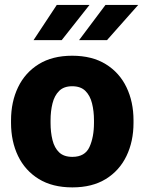

<svg xmlns="http://www.w3.org/2000/svg" viewBox="-20 -770 602 799"><path d="M25.9 -258.8V-269Q25.9 -346.2 55.2 -407Q84.5 -467.8 141.1 -502.9Q197.8 -538.1 280.3 -538.1Q363.3 -538.1 420.2 -502.9Q477.1 -467.8 506.3 -407Q535.6 -346.2 535.6 -269V-258.8Q535.6 -181.6 506.3 -120.8Q477.1 -60.1 420.4 -25.1Q363.8 9.8 281.2 9.8Q198.2 9.8 141.4 -25.1Q84.5 -60.1 55.2 -120.8Q25.9 -181.6 25.9 -258.8ZM190.4 -269V-258.8Q190.4 -219.2 198.5 -187Q206.5 -154.8 226.1 -136Q245.6 -117.2 281.2 -117.2Q333.5 -117.2 352.3 -158.2Q371.1 -199.2 371.1 -258.8V-269Q371.1 -307.6 363 -339.8Q355 -372.1 335.4 -391.6Q315.9 -411.1 280.3 -411.1Q245.6 -411.1 226.1 -391.6Q206.5 -372.1 198.5 -339.8Q190.4 -307.6 190.4 -269ZM309.1 -603 418.9 -749.5H555.2L425.3 -603ZM119.6 -603 216.3 -749.5H352.5L236.8 -603Z"/></svg>

Font: Vazirmatn UI Black
Style: Regular
Weight: 900
Designer: Saber Rastikerdar
Foundry: Saber Rastikerdar
Version: Version 33.003